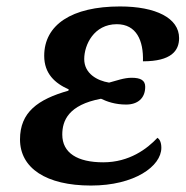

<svg xmlns="http://www.w3.org/2000/svg" viewBox="-20 -565 575 595"><path d="M262 10C397 10 480 -50 480 -107C480 -125 474 -134 468 -138C436 -104 381 -62 300 -62C220 -62 173 -91 173 -148C173 -191 192 -240 293 -259C312 -250 337 -241 371 -241C406 -241 430 -260 430 -296C430 -316 416 -324 388 -324C364 -324 341 -315 318 -309C281 -315 241 -337 241 -382C241 -426 271 -490 342 -490C403 -490 425 -439 423 -375C511 -375 535 -408 535 -447C535 -509 463 -545 352 -545C202 -545 117 -488 117 -392C117 -337 150 -307 193 -288L192 -284C97 -257 42 -217 42 -133C42 -44 123 10 262 10Z"/></svg>

Font: Noto Serif Semi
Style: Italic
Weight: 600
Italic angle: -12°
Designer: Monotype Design Team
Foundry: Monotype Imaging Inc.
Version: Version 1.901